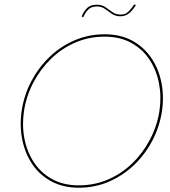

<svg xmlns="http://www.w3.org/2000/svg" viewBox="-20 -868 791 896"><path d="M92 -350Q103 -421 136 -483.5Q169 -546 218.5 -594Q268 -642 331.5 -669.5Q395 -697 468 -697Q540 -697 592.5 -668Q645 -639 677.5 -590Q710 -541 722 -479Q734 -417 724 -350Q713 -280 680 -217Q647 -154 597.5 -106Q548 -58 484.5 -30.5Q421 -3 348 -3Q276 -3 223.5 -32Q171 -61 138.5 -110Q106 -159 94 -221Q82 -283 92 -350ZM81 -350Q71 -280 84 -216Q97 -152 131 -101.5Q165 -51 220 -21.5Q275 8 348 8Q422 8 487.5 -20Q553 -48 605 -97.5Q657 -147 691 -212Q725 -277 736 -350Q746 -420 733 -484Q720 -548 685.5 -598.5Q651 -649 596.5 -678.5Q542 -708 468 -708Q394 -708 328.5 -680Q263 -652 211.5 -602.5Q160 -553 126 -488.5Q92 -424 81 -350ZM361 -790 369 -788Q376 -806 390.5 -822Q405 -838 433 -838Q454 -838 469.5 -826.5Q485 -815 502 -803.5Q519 -792 542 -792Q566 -792 583.5 -807Q601 -822 614 -844L607 -848Q594 -829 580 -814.5Q566 -800 544 -800Q521 -800 504.5 -811.5Q488 -823 472 -834.5Q456 -846 432 -846Q401 -846 384.5 -828.5Q368 -811 361 -790Z"/></svg>

Font: Jost* 200 Hairline Italic
Style: Italic
Weight: 100
Italic angle: -10°
Version: Version 3.200; ttfautohint (v0.97) -l 8 -r 50 -G 200 -x 14 -